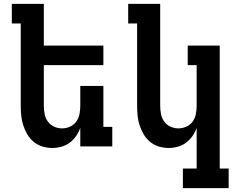

<svg xmlns="http://www.w3.org/2000/svg" viewBox="-20 -755 1240 990"><path d="M250 8Q224 8 199 0.5Q174 -7 154 -23.5Q134 -40 121 -62Q108 -84 100 -108.5Q92 -133 89.5 -158.5Q87 -184 87 -210V-634H41V-735H206V-520H513V-419H206V-210Q206 -189 210 -167.5Q214 -146 226.5 -128.5Q239 -111 259 -102Q279 -93 300 -93Q321 -93 341 -102Q361 -111 373.5 -128.5Q386 -146 390 -167.5Q394 -189 394 -210V-312H513V-101H559V0H394V-96Q386 -73 372 -53Q358 -33 339 -19Q320 -5 296.5 1.5Q273 8 250 8Z M1159 215H923V114H994V-96Q986 -73 972 -53Q958 -33 939 -19Q920 -5 896.5 1.5Q873 8 850 8Q824 8 799 0.5Q774 -7 754 -23.5Q734 -40 721 -62Q708 -84 700 -108.5Q692 -133 689.5 -158.5Q687 -184 687 -210V-634H641V-735H806V-210Q806 -189 810 -167.5Q814 -146 826.5 -128.5Q839 -111 859 -102Q879 -93 900 -93Q921 -93 941 -102Q961 -111 973.5 -128.5Q986 -146 990 -167.5Q994 -189 994 -210V-419H948V-520H1113V114H1159Z"/></svg>

Font: Iosevka HT Extended
Style: Bold
Weight: 700
Width: 7
Monospace: yes
Designer: Belleve Invis
Foundry: Belleve Invis
Version: Version 32.3.0; ttfautohint (v1.8.4)